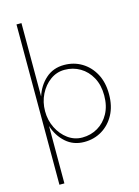

<svg xmlns="http://www.w3.org/2000/svg" viewBox="-145 -859 839 1157"><g transform="rotate(-15 275.0 -280.0)"><path d="M108 220H77V-780H108V-322Q128 -386 175 -428Q222 -470 290 -470Q351 -470 400 -440.5Q449 -411 478 -357.5Q507 -304 507 -230Q507 -156 478 -102.5Q449 -49 400 -19.5Q351 10 290 10Q222 10 175 -32Q128 -74 108 -138ZM477 -230Q477 -295 451 -342.5Q425 -390 381.5 -415.5Q338 -441 285 -441Q236 -441 196 -412Q156 -383 132 -335Q108 -287 108 -230Q108 -173 132 -125Q156 -77 196 -48Q236 -19 285 -19Q338 -19 381.5 -44.5Q425 -70 451 -117.5Q477 -165 477 -230Z"/></g></svg>

Font: Jost* Thin
Style: Regular
Weight: 200
Version: Version 3.7